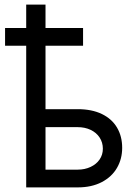

<svg xmlns="http://www.w3.org/2000/svg" viewBox="-20 -814 593 834"><path d="M340.8 -615.2V-692.4H2V-615.2ZM422.4 -318.8C393.4 -332.8 358.4 -339.8 317.4 -339.8H165V-261.7H317.4C338.2 -261.7 356.9 -257.8 373.5 -250C390.1 -242.2 403.2 -231.1 412.6 -216.8C422 -202.5 426.8 -186.2 426.8 -168C426.8 -150.4 422 -134.8 412.6 -121.1C403.2 -107.4 390.1 -96.7 373.5 -88.9C356.9 -81.1 338.2 -77.1 317.4 -77.1H177.7V-793.9H93.8V0H317.4C357.7 0 392.6 -7.6 421.9 -22.9C451.2 -38.2 473.3 -58.9 488.3 -85C503.3 -111 510.7 -140 510.7 -171.9C510.7 -205.1 503.3 -234.4 488.3 -259.8C473.3 -285.2 451.3 -304.9 422.4 -318.8Z"/></svg>

Font: Pretendard Variable
Style: Regular
Weight: 400
Designer: Base glyphs from Inter by Rasmus Andersson; Hangeul glyphs from Noto Sans CJK(Source Han Sans) by Jang Soo-young and Kan
Foundry: Kil Hyung-jin
Version: Version 1.309;Glyphs 3.2 (3225)